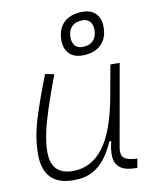

<svg xmlns="http://www.w3.org/2000/svg" viewBox="-89 -864 763 942"><g transform="rotate(-10 293.0 -393.0)"><path d="M201.7 10.3Q50.8 10.3 50.8 -145Q50.8 -227.1 78.6 -317.6Q106.4 -408.2 153.3 -527.3L197.8 -518.1Q148.9 -388.7 123.3 -300.8Q97.7 -212.9 97.7 -147.5Q97.7 -34.7 206.5 -34.7Q297.4 -34.7 357.4 -112.8Q417.5 -190.9 448.2 -358.4L477.1 -517.6H523.4L450.7 -106.9Q444.8 -73.2 460.2 -58.1Q475.6 -43 518.6 -40.5L527.3 -40L519 4.9H513.7Q460.9 4.9 435.8 -13.9Q410.6 -32.7 407.2 -66.7Q403.8 -100.6 416 -147H406.7Q387.7 -103 361.6 -67.4Q335.4 -31.7 296.9 -10.7Q258.3 10.3 201.7 10.3ZM350.1 -585Q308.1 -585 284.4 -609.1Q260.7 -633.3 260.7 -676.3Q260.7 -732.9 294.2 -764.4Q327.6 -795.9 387.2 -795.9Q429.2 -795.9 452.6 -772Q476.1 -748 476.1 -704.6Q476.1 -648.4 442.9 -616.7Q409.7 -585 350.1 -585ZM357.4 -626Q391.6 -626 410.6 -645Q429.7 -664.1 429.7 -698.2Q429.7 -725.1 416.5 -740Q403.3 -754.9 379.9 -754.9Q345.7 -754.9 326.4 -735.8Q307.1 -716.8 307.1 -682.6Q307.1 -655.8 320.3 -640.9Q333.5 -626 357.4 -626Z"/></g></svg>

Font: Cascadia Code ExtraLight
Style: Italic
Weight: 200
Italic angle: -10°
Monospace: yes
Designer: Aaron Bell
Foundry: Saja Typeworks
Version: Version 2404.023; ttfautohint (v1.8.4)